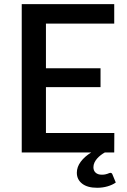

<svg xmlns="http://www.w3.org/2000/svg" viewBox="-20 -740 616 932"><path d="M542 146Q526 157.5 502.2 164.5Q478.5 171.5 451.5 171.5Q404.5 171.5 378.8 151.5Q353 131.5 353 98.5Q353 70.5 371.8 45.2Q390.5 20 423 0H85.5V-720H534.5V-625.5H203V-408.5H468V-317H203V-94.5H535L534.5 0H489Q479 5.5 469.2 13Q459.5 20.5 451.5 29.5Q443.5 38.5 438.5 49.2Q433.5 60 433.5 72Q433.5 88.5 444.2 98.2Q455 108 474 108Q484.5 108 491 106.5Q497.5 105 502 103.5Q506.5 102 509.5 100.5Q512.5 99 515 99Q523 99 525.5 106Z"/></svg>

Font: LatoLatin Semibold
Style: Regular
Weight: 600
Designer: Lukasz Dziedzic with Adam Twardoch and Botio Nikoltchev
Foundry: tyPoland Lukasz Dziedzic
Version: Version 2.015; 2015-08-06; http://www.latofonts.com/